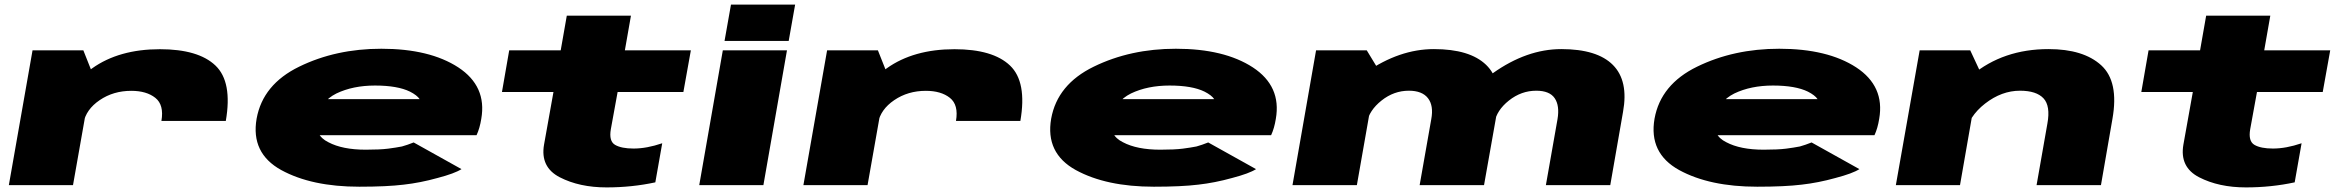

<svg xmlns="http://www.w3.org/2000/svg" viewBox="-20 -805 10154 835"><path d="M682 -279H962Q991.5 -449 917 -520Q842.5 -591 675.5 -591Q497.5 -591 381 -508Q264.5 -425 253 -359L343 -270Q354 -329 413.5 -369.5Q473 -410 551 -410Q617 -410 655.5 -379.5Q694 -349 682 -279ZM18.5 0H297.5L383 -484L342.5 -586H121.5Z M1542.5 7 1571 -154Q1469 -154 1408 -186.5Q1345.5 -217 1359 -288Q1372 -363 1443 -398.5Q1515 -433 1611 -433Q1709 -433 1763 -406.5Q1793.5 -391 1805 -374H1350L1322.5 -217H2052.5Q2066.5 -247 2073 -288Q2098 -430 1973 -512Q1848.5 -593 1638.5 -593Q1440.5 -593 1281 -515Q1123 -438 1096 -289Q1070 -139 1203 -65.5Q1335.5 7 1542.5 7ZM1571 -154 1542.5 7Q1662.5 7 1736 -2Q1807.5 -10 1883 -31Q1957.5 -50.5 1987 -69.5L1779 -185.5Q1751.5 -174.5 1728 -168Q1702.5 -163 1668 -158.5Q1632 -154 1571 -154Z M2618 10Q2728 10 2830 -12L2860 -182Q2792.5 -159 2735.5 -159Q2682.5 -159 2655 -175Q2627.5 -191 2636.5 -243L2666 -405H2952L2984.5 -586H2697.5L2724 -737H2445L2418.5 -586H2194.5L2163 -405H2387L2346 -176Q2329 -78 2414.5 -34Q2500 10 2618 10Z M3021 0H3300L3402.5 -586H3123.5ZM3159 -785 3131 -627H3410L3438 -785Z M4137.5 -279H4417.5Q4447 -449 4372.5 -520Q4298 -591 4131 -591Q3953 -591 3836.5 -508Q3720 -425 3708.5 -359L3798.5 -270Q3809.5 -329 3869 -369.5Q3928.5 -410 4006.5 -410Q4072.5 -410 4111 -379.5Q4149.5 -349 4137.5 -279ZM3474 0H3753L3838.5 -484L3798 -586H3577Z M4998 7 5026.5 -154Q4924.5 -154 4863.5 -186.5Q4801 -217 4814.5 -288Q4827.5 -363 4898.5 -398.5Q4970.5 -433 5066.5 -433Q5164.5 -433 5218.5 -406.5Q5249 -391 5260.5 -374H4805.5L4778 -217H5508Q5522 -247 5528.5 -288Q5553.5 -430 5428.5 -512Q5304 -593 5094 -593Q4896 -593 4736.5 -515Q4578.5 -438 4551.5 -289Q4525.5 -139 4658.5 -65.5Q4791 7 4998 7ZM5026.5 -154 4998 7Q5118 7 5191.5 -2Q5263 -10 5338.5 -31Q5413 -50.5 5442.5 -69.5L5234.5 -185.5Q5207 -174.5 5183.5 -168Q5158 -163 5123.5 -158.5Q5087.5 -154 5026.5 -154Z M5601 0H5881L5970.5 -509.5L5924 -586H5703.5ZM6154 0H6434L6490.5 -318.5Q6514 -454.5 6443 -523Q6372 -591.5 6216 -591.5Q6066 -591.5 5919.8 -490Q5773.5 -388.5 5758 -301L5924.5 -271.5Q5934.5 -325 5988.2 -367.8Q6042 -410.5 6107 -410.5Q6165 -410.5 6190.2 -378Q6215.5 -345.5 6204.5 -286.5ZM6703 0H6983L7038.5 -318.5Q7063 -453.5 6994.5 -522.5Q6926 -591.5 6770 -591.5Q6620 -591.5 6472.8 -487Q6325.5 -382.5 6312 -301L6479.5 -271.5Q6488.5 -325 6542.2 -367.8Q6596 -410.5 6661 -410.5Q6719 -410.5 6741.2 -378Q6763.5 -345.5 6753.5 -286.5Z M7622 7 7650.5 -154Q7548.5 -154 7487.5 -186.5Q7425 -217 7438.5 -288Q7451.5 -363 7522.5 -398.5Q7594.5 -433 7690.5 -433Q7788.5 -433 7842.5 -406.5Q7873 -391 7884.5 -374H7429.5L7402 -217H8132Q8146 -247 8152.5 -288Q8177.5 -430 8052.5 -512Q7928 -593 7718 -593Q7520 -593 7360.5 -515Q7202.5 -438 7175.5 -289Q7149.5 -139 7282.5 -65.5Q7415 7 7622 7ZM7650.5 -154 7622 7Q7742 7 7815.5 -2Q7887 -10 7962.5 -31Q8037 -50.5 8066.5 -69.5L7858.5 -185.5Q7831 -174.5 7807.5 -168Q7782 -163 7747.5 -158.5Q7711.5 -154 7650.5 -154Z M8225 0H8504L8590.5 -496L8548.5 -586H8328.5ZM8837 0H9117L9167 -288.5Q9195.5 -450.5 9118.2 -521Q9041 -591.5 8889 -591.5Q8692 -591.5 8555.2 -477.8Q8418.5 -364 8407 -302.5L8527 -220.5Q8541 -298.5 8613 -354.5Q8685 -410.5 8765 -410.5Q8836 -410.5 8867 -377.5Q8898 -344.5 8884 -267.5Z M9747.5 10Q9857.5 10 9959.5 -12L9989.5 -182Q9922 -159 9865 -159Q9812 -159 9784.5 -175Q9757 -191 9766 -243L9795.5 -405H10081.5L10114 -586H9827L9853.5 -737H9574.5L9548 -586H9324L9292.5 -405H9516.5L9475.5 -176Q9458.5 -78 9544 -34Q9629.5 10 9747.5 10Z"/></svg>

Font: Anybody ExtraExpanded Black
Style: Italic
Weight: 900
Width: 8
Italic angle: -10°
Version: Version 1.113;gftools[0.9.25]